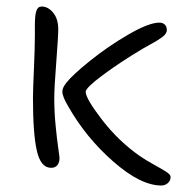

<svg xmlns="http://www.w3.org/2000/svg" viewBox="-20 -529 549 594"><path d="M138.2 -9.8Q106 -9.8 94 -62.5Q82 -115.2 82 -225.1Q82 -251 85 -316.7Q87.9 -382.3 87.9 -418.9V-451.2Q87.9 -481 92.3 -494.9Q96.7 -508.8 108.9 -508.8Q128.9 -508.8 144.5 -489.7Q160.2 -470.7 160.2 -438Q160.2 -416 154.1 -336.9Q147.9 -257.8 147.9 -225.1Q147.9 -182.6 152.1 -140.1Q156.2 -97.7 160.2 -70.8Q164.1 -43.9 164.1 -40Q164.1 -26.4 157.5 -18.1Q150.9 -9.8 138.2 -9.8ZM479 44.9Q415 44.9 330.6 -29.1Q246.1 -103 190.9 -200.2Q172.9 -230 172.9 -246.1Q172.9 -257.3 185.1 -272.9Q205.1 -297.9 259 -341.3Q313 -384.8 376.7 -421.9Q440.4 -459 473.1 -459Q483.4 -459 489.7 -453.1Q496.1 -447.3 496.1 -436Q496.1 -430.2 492.2 -424.3Q488.3 -418.5 479.5 -412.4Q470.7 -406.2 463.4 -401.9Q456.1 -397.5 442.1 -389.9Q428.2 -382.3 420.9 -377.9Q350.6 -335.9 297.9 -296.6Q245.1 -257.3 245.1 -245.1Q245.1 -224.1 295.9 -158.2Q346.7 -92.3 413.1 -45.9Q429.2 -34.7 454.8 -20.5Q480.5 -6.3 494.1 2.4Q507.8 11.2 507.8 18.1Q507.8 29.8 499.3 37.4Q490.7 44.9 479 44.9Z"/></svg>

Font: Shantell Sans Irregular
Style: Regular
Weight: 300
Designer: Stephen Nixon, Anya Danilova, Shantell Martin
Foundry: Arrow Type
Version: Version 1.006;[9816181b4]